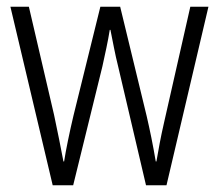

<svg xmlns="http://www.w3.org/2000/svg" viewBox="-20 -552 652 572"><path d="M332 -354Q325 -382 319.5 -410Q314 -438 309 -463H307Q303 -438 297 -409.5Q291 -381 285 -354L198 0H137L11 -532H66L141 -210Q149 -172 156 -137.5Q163 -103 169 -71H171Q175 -97 182.5 -133.5Q190 -170 199 -208L279 -532H338L417 -206Q424 -176 431 -141.5Q438 -107 444 -71H446Q451 -100 456 -126.5Q461 -153 469 -188L547 -532H601L476 0H415Z"/></svg>

Font: Noto Sans Gujarati UI Condensed Light
Style: Regular
Weight: 300
Width: 3
Designer: Jelle Bosma - Monotype Design Team, Universal Thirst
Foundry: Monotype Imaging Inc.
Version: Version 2.106; ttfautohint (v1.8.4.7-5d5b)